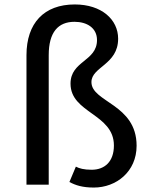

<svg xmlns="http://www.w3.org/2000/svg" viewBox="-20 -830 677 863"><path d="M316 -810C178 -810 99 -726 99 -582V0H199V-582C199 -685 241 -732 315 -732C370 -732 416 -705 416 -650C416 -554 297 -557 297 -454C297 -321 492 -319 492 -176C492 -103 450 -67 392 -67C357 -67 336 -73 321 -81L292 -12C320 3 351 13 402 13C502 13 594 -58 594 -175C594 -363 391 -370 391 -461C391 -530 511 -539 511 -656C511 -742 437 -810 316 -810Z"/></svg>

Font: Glow Sans SC Normal Medium
Style: Regular
Weight: 600
Designer: Ryoko NISHIZUKA (kana, bopomofo & ideographs); Paul D. Hunt (Latin, Greek & Cyrillic); Sandoll Communications, Soo-young
Version: Version 0.93